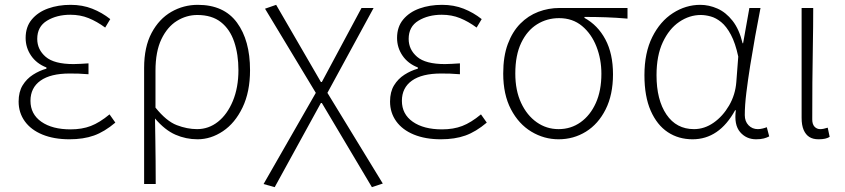

<svg xmlns="http://www.w3.org/2000/svg" viewBox="-20 -563 3496 794"><path d="M267 13Q203 13 155.5 -6.5Q108 -26 82.5 -61.5Q57 -97 57 -143Q57 -183 73.5 -210Q90 -237 116.5 -254Q143 -271 172 -279V-284Q131 -300 108.5 -333Q86 -366 86 -406Q86 -452 111.5 -482.5Q137 -513 179 -528Q221 -543 272 -543Q321 -543 361.5 -527Q402 -511 436 -484L415 -449Q381 -474 346.5 -488Q312 -502 271 -502Q215 -502 174.5 -477.5Q134 -453 134 -402Q134 -358 169 -328Q204 -298 284 -298Q300 -298 313 -299Q326 -300 346 -301V-256Q323 -258 305 -258.5Q287 -259 268 -259Q189 -259 147.5 -229.5Q106 -200 106 -146Q106 -91 151 -59.5Q196 -28 272 -28Q319 -28 355.5 -42Q392 -56 433 -90L457 -56Q412 -18 368.5 -2.5Q325 13 267 13Z M576 198V-282Q576 -369 607 -427Q638 -485 688.5 -514Q739 -543 798 -543Q906 -543 960 -469.5Q1014 -396 1014 -273Q1014 -183 983 -118.5Q952 -54 902 -20.5Q852 13 797 13Q749 13 705.5 -6Q662 -25 621 -73Q622 -21 622.5 20.5Q623 62 623.5 104Q624 146 624 198ZM795 -29Q843 -29 881.5 -59.5Q920 -90 943 -145.5Q966 -201 966 -273Q966 -338 948.5 -390Q931 -442 893.5 -471.5Q856 -501 796 -501Q751 -501 711.5 -476.5Q672 -452 647.5 -401Q623 -350 623 -270V-118Q668 -62 711 -45.5Q754 -29 795 -29Z M1116 211 1070 198 1286 -179 1076 -527 1122 -543 1307 -224H1311L1475 -530H1525L1334 -179L1563 196L1518 211L1311 -137H1307Z M1803 13Q1739 13 1691.5 -6.5Q1644 -26 1618.5 -61.5Q1593 -97 1593 -143Q1593 -183 1609.5 -210Q1626 -237 1652.5 -254Q1679 -271 1708 -279V-284Q1667 -300 1644.5 -333Q1622 -366 1622 -406Q1622 -452 1647.5 -482.5Q1673 -513 1715 -528Q1757 -543 1808 -543Q1857 -543 1897.5 -527Q1938 -511 1972 -484L1951 -449Q1917 -474 1882.5 -488Q1848 -502 1807 -502Q1751 -502 1710.5 -477.5Q1670 -453 1670 -402Q1670 -358 1705 -328Q1740 -298 1820 -298Q1836 -298 1849 -299Q1862 -300 1882 -301V-256Q1859 -258 1841 -258.5Q1823 -259 1804 -259Q1725 -259 1683.5 -229.5Q1642 -200 1642 -146Q1642 -91 1687 -59.5Q1732 -28 1808 -28Q1855 -28 1891.5 -42Q1928 -56 1969 -90L1993 -56Q1948 -18 1904.5 -2.5Q1861 13 1803 13Z M2290 13Q2230 13 2177.5 -18.5Q2125 -50 2093 -111Q2061 -172 2061 -259Q2061 -330 2080 -381Q2099 -432 2131.5 -465Q2164 -498 2206 -514Q2248 -530 2294 -530H2575V-486Q2529 -490 2486 -491.5Q2443 -493 2397 -493V-489Q2452 -459 2483.5 -400Q2515 -341 2515 -256Q2515 -171 2484.5 -110.5Q2454 -50 2403 -18.5Q2352 13 2290 13ZM2290 -29Q2341 -29 2381 -57.5Q2421 -86 2444 -137Q2467 -188 2467 -258Q2467 -318 2446.5 -370.5Q2426 -423 2387 -455.5Q2348 -488 2292 -488Q2242 -488 2201 -462.5Q2160 -437 2135.5 -386Q2111 -335 2111 -259Q2111 -189 2135 -137.5Q2159 -86 2199.5 -57.5Q2240 -29 2290 -29Z M2844 13Q2786 13 2741.5 -16.5Q2697 -46 2671 -105Q2645 -164 2645 -252Q2645 -345 2677.5 -410Q2710 -475 2763 -509Q2816 -543 2876 -543Q2912 -543 2947 -527.5Q2982 -512 3009.5 -477Q3037 -442 3051 -384H3053L3079 -530H3125Q3114 -474 3103 -413Q3092 -352 3082.5 -292.5Q3073 -233 3066.5 -180Q3060 -127 3060 -87Q3060 -61 3075.5 -45Q3091 -29 3114 -29Q3123 -29 3133.5 -31.5Q3144 -34 3151 -37L3161 1Q3152 6 3139 9.5Q3126 13 3107 13Q3066 13 3040.5 -17Q3015 -47 3023 -107H3020Q2954 13 2844 13ZM2850 -29Q2893 -29 2931 -55.5Q2969 -82 2995 -126.5Q3021 -171 3025 -224L3033 -329Q3021 -385 3002.5 -419.5Q2984 -454 2962.5 -471.5Q2941 -489 2919 -495Q2897 -501 2878 -501Q2831 -501 2789 -472.5Q2747 -444 2721 -388.5Q2695 -333 2695 -252Q2695 -150 2736 -89.5Q2777 -29 2850 -29Z M3365 13Q3342 13 3327 3.5Q3312 -6 3303.5 -25.5Q3295 -45 3295 -76V-530H3343Q3343 -452 3341.5 -375Q3340 -298 3339.5 -221.5Q3339 -145 3339 -69Q3339 -49 3348.5 -39Q3358 -29 3372 -29Q3379 -29 3386 -30.5Q3393 -32 3403 -35L3411 3Q3403 8 3392 10.5Q3381 13 3365 13Z"/></svg>

Font: Noto Sans SC ExtraLight
Style: Regular
Weight: 250
Designer: Ryoko NISHIZUKA 西塚涼子 (kana, bopomofo & ideographs); Paul D. Hunt (Latin, Greek & Cyrillic); Sandoll Communications 산돌커뮤니
Foundry: Adobe
Version: Version 2.004-H2;hotconv 1.0.118;makeotfexe 2.5.65603